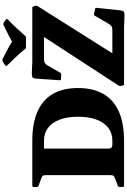

<svg xmlns="http://www.w3.org/2000/svg" viewBox="248 -1288 1043 1578"><g transform="rotate(-90 769.0 -498.5)"><path d="M1399 -969Q1406 -962 1399 -955Q1368 -927 1334 -890.5Q1300 -854 1265 -814Q1260 -806 1249 -806H1172Q1161 -806 1156 -814Q1122 -855 1086 -893Q1050 -931 1020 -961Q1013 -968 1020 -975Q1028 -982 1037.5 -988Q1047 -994 1056 -998Q1065 -1002 1074 -998Q1123 -974 1160 -953.5Q1197 -933 1229 -912H1200Q1231 -929 1269 -949Q1307 -969 1352 -990Q1361 -994 1370 -990Q1378 -986 1385 -981Q1392 -976 1399 -969ZM119 0V-754H337V-133Q337 -111 345.5 -103.5Q354 -96 370 -96H402Q464 -96 508 -129.5Q552 -163 575.5 -226.5Q599 -290 599 -378Q599 -466 575.5 -528.5Q552 -591 508 -624.5Q464 -658 402 -658H337V-754H402Q545 -754 641.5 -711.5Q738 -669 786.5 -585.5Q835 -502 835 -378Q835 -254 786 -169.5Q737 -85 641 -42.5Q545 0 402 0ZM22 -744Q22 -754 32 -754H337V-553H119V-643Q119 -659 114.5 -666.5Q110 -674 90 -681L31 -703Q22 -707 22 -716ZM32 0Q22 0 22 -10V-38Q22 -47 31 -51L90 -73Q110 -81 114.5 -88Q119 -95 119 -111V-201H337V0ZM868 0Q858 0 856 -10L852 -26Q850 -36 855 -44L1282 -700L1295 -658H1074Q1052 -658 1040.5 -650.5Q1029 -643 1021 -629L961 -525Q956 -515 946 -517L908 -518Q897 -520 899 -529L912 -719Q914 -738 918 -746.5Q922 -755 937 -757Q952 -759 984 -757L1048 -754H1494Q1504 -754 1506 -744L1511 -728Q1513 -718 1508 -710L1102 -67L1085 -96H1309Q1331 -96 1343 -103.5Q1355 -111 1362 -125L1429 -240Q1433 -249 1444 -247L1485 -238Q1496 -236 1494 -226L1474 -35Q1472 -17 1467.5 -8Q1463 1 1448.5 2.5Q1434 4 1401 3L1338 0Z"/></g></svg>

Font: Hahmlet Black
Style: Regular
Weight: 900
Version: Version 1.002